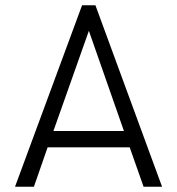

<svg xmlns="http://www.w3.org/2000/svg" viewBox="-20 -710 673 730"><path d="M37.1 0 292 -689.9H342.8L596.2 0H525.9L473.1 -149.9H161.1L108.9 0ZM183.1 -211.9H451.2L317.9 -592.8Z"/></svg>

Font: HK Grotesk Light
Style: Regular
Weight: 300
Designer: Alfredo Marco Pradil and Stefan Peev
Foundry: Hanken Design Co.
Version: Version 1.045;PS 001.045;hotconv 1.0.88;makeotf.lib2.5.64775